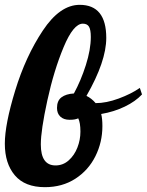

<svg xmlns="http://www.w3.org/2000/svg" viewBox="-34 -771 608 795"><path d="M27.5 -45C55.2 -12.3 96.7 4 152 4C200 4 242 -7.7 278 -31C314 -54.3 341.7 -85.3 361 -124C380.3 -162.7 390 -204.3 390 -249C390 -269.7 388.3 -286.3 385 -299C420.3 -305 452.8 -315.2 482.5 -329.5C512.2 -343.8 536 -360.7 554 -380L545 -407C521 -390.3 491.8 -375.7 457.5 -363C423.2 -350.3 391.3 -344 362 -344C350.7 -357.3 338 -367.3 324 -374C378.7 -469.3 406 -549.3 406 -614C406 -705.3 369.3 -751 296 -751C241.3 -751 190.3 -715.3 143 -644C95.7 -572.7 57.7 -490.2 29 -396.5C0.3 -302.8 -14 -229.3 -14 -176C-14 -121.3 -0.2 -77.7 27.5 -45ZM250.5 -107C234.8 -93 216.7 -86 196 -86C155.3 -86 135 -115 135 -173C135 -211.7 144 -272.3 162 -355C180 -437.7 202.5 -511.3 229.5 -576C256.5 -640.7 283 -673 309 -673C321 -673 329.5 -668.8 334.5 -660.5C339.5 -652.2 342 -638 342 -618C342 -583.3 335.2 -544.5 321.5 -501.5C307.8 -458.5 291.3 -419.3 272 -384C250 -382.7 232.8 -377.3 220.5 -368C208.2 -358.7 202 -344 202 -324C202 -308.7 206.7 -296.7 216 -288C225.3 -279.3 238 -275 254 -275C262.7 -275 269.7 -275.5 275 -276.5C280.3 -277.5 285.3 -279 290 -281C296 -269 299 -250.7 299 -226C299 -203.3 294.8 -181.3 286.5 -160C278.2 -138.7 266.2 -121 250.5 -107Z"/></svg>

Font: DonutKreme
Style: Regular
Weight: 400
Designer: Impallari Type
Foundry: Impallari Type
Version: Version 2.100